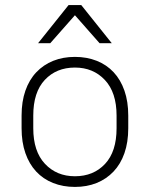

<svg xmlns="http://www.w3.org/2000/svg" viewBox="-20 -730 590 756"><path d="M275 6Q228 6 189 -9.5Q150 -25 122.5 -54.5Q95 -84 80 -127Q65 -170 65 -225V-275Q65 -330 80 -373Q95 -416 123 -445.5Q151 -475 189.5 -490.5Q228 -506 275 -506Q322 -506 361 -490.5Q400 -475 427.5 -445.5Q455 -416 470 -373Q485 -330 485 -275V-225Q485 -170 470 -127Q455 -84 427 -54.5Q399 -25 360.5 -9.5Q322 6 275 6ZM275 -36Q348 -36 393.5 -84.5Q439 -133 439 -225V-275Q439 -366 393 -415Q347 -464 275 -464Q202 -464 156.5 -415.5Q111 -367 111 -275V-225Q111 -134 157 -85Q203 -36 275 -36ZM275 -670 178 -560H130L250 -710H300L420 -560H372Z"/></svg>

Font: Retni Sans Light
Style: Regular
Weight: 300
Designer: Vitaly Kuzmin
Foundry: ParaType Ltd.
Version: Version 1.00;March 2, 2019;FontCreator 11.5.0.2425 64-bit; t